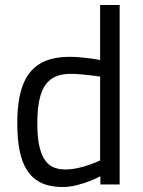

<svg xmlns="http://www.w3.org/2000/svg" viewBox="-20 -737 570 767"><path d="M230 10Q200 10 173 3.5Q146 -3 123.5 -19Q101 -35 84 -63.5Q67 -92 58 -137Q49 -182 49 -246Q49 -335 70 -393.5Q91 -452 137 -481Q183 -510 259 -510Q278 -510 301 -508Q324 -506 345.5 -503Q367 -500 380 -497V-717H458V0H381V-33Q365 -24 339.5 -14Q314 -4 285.5 3Q257 10 230 10ZM240 -60Q266 -60 292.5 -66Q319 -72 342 -80.5Q365 -89 380 -96V-431Q368 -433 347 -435.5Q326 -438 303.5 -440Q281 -442 263 -442Q212 -442 183 -420Q154 -398 141.5 -354.5Q129 -311 129 -246Q129 -186 138 -149.5Q147 -113 162.5 -93.5Q178 -74 198 -67Q218 -60 240 -60Z"/></svg>

Font: Cairo Play
Style: Regular
Weight: 400
Designer: Mohamed Gaber, Accademia di Belle Arti di Urbino
Foundry: Kief Type Foundry, Accademia di Belle Arti di Urbino
Version: Version 3.119